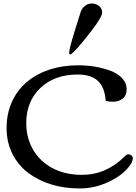

<svg xmlns="http://www.w3.org/2000/svg" viewBox="-20 -1063 779 1097"><path d="M501 -884.8Q407.7 -764.2 381.8 -751L375 -757.8V-760.3Q375 -782.7 406 -883.1Q437 -983.4 442.1 -998.3Q447.3 -1013.2 464.1 -1028.1Q481 -1043 504.2 -1043Q527.3 -1043 545.4 -1029.3Q563.5 -1015.6 563.5 -990.7Q563.5 -965.8 501 -884.8ZM129.9 -358.9Q129.9 -293.5 153.8 -238Q177.7 -182.6 219.7 -144.5Q308.6 -64 447.8 -64Q586.9 -64 692.9 -169.9Q704.6 -181.6 713.6 -181.6Q722.7 -181.6 730.7 -174.8Q738.8 -168 738.8 -158.2Q738.8 -148.4 733.4 -136.2H733.9Q697.3 -71.8 611.6 -29.1Q525.9 13.7 436 13.7Q346.2 13.7 272.5 -9.3Q198.7 -32.2 141.8 -74.7Q85 -117.2 51.3 -183.3Q17.6 -249.5 17.6 -332.3Q17.6 -415 49.3 -483.6Q81.1 -552.2 136.7 -597.2Q251 -689.9 428.2 -689.9Q522.5 -689.9 606.4 -660.6Q649.4 -645.5 676.5 -617.4Q703.6 -589.4 703.6 -553.2Q703.6 -517.1 681.2 -499.5Q658.7 -481.9 628.4 -481.9Q598.1 -481.9 584 -486.8Q578.6 -563 540 -600.1Q501.5 -637.2 423.8 -637.2Q291.5 -637.2 210.7 -560.3Q129.9 -483.4 129.9 -358.9Z"/></svg>

Font: Corben
Style: Regular
Weight: 400
Designer: vernon adams
Foundry: vernon adams
Version: Version 1.101